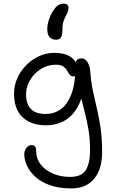

<svg xmlns="http://www.w3.org/2000/svg" viewBox="-20 -788 643 1068"><path d="M378 260Q308 260 257.5 242Q207 224 176 195Q145 166 130 133Q115 100 115 71Q115 50 127 34.5Q139 19 155 19Q169 19 175 27Q181 35 181 51Q181 94 206.5 127Q232 160 275 178Q318 196 370 196Q434 196 457.5 157.5Q481 119 481 48Q481 -12 473 -61.5Q465 -111 453.5 -155Q442 -199 432 -241Q422 -283 417 -328L449 -317Q442 -259 423.5 -216.5Q405 -174 377 -146Q349 -118 313 -104.5Q277 -91 235 -91Q181 -91 141 -111Q101 -131 79.5 -170Q58 -209 58 -267Q58 -312 76 -352.5Q94 -393 125.5 -425Q157 -457 197 -475.5Q237 -494 281 -494Q330 -494 359 -479.5Q388 -465 400.5 -443Q413 -421 413 -397Q413 -387 406 -375Q399 -363 389 -363Q374 -363 367 -373Q360 -383 353 -395.5Q346 -408 332.5 -418Q319 -428 292 -428Q257 -428 227 -414.5Q197 -401 174 -377.5Q151 -354 138 -324Q125 -294 125 -262Q125 -210 151.5 -182Q178 -154 234 -154Q280 -154 317.5 -180Q355 -206 377.5 -265.5Q400 -325 400 -424Q400 -444 407 -453.5Q414 -463 433 -463Q449 -463 459 -452.5Q469 -442 475 -425.5Q481 -409 482 -390Q487 -327 498 -276.5Q509 -226 520.5 -177.5Q532 -129 540 -72.5Q548 -16 548 59Q548 153 503.5 206.5Q459 260 378 260ZM292 -567Q270 -567 256.5 -580.5Q243 -594 243 -628Q243 -652 254 -684Q265 -716 285 -741Q296 -756 308.5 -762Q321 -768 334 -768Q361 -768 361 -745Q361 -736 358 -726Q355 -716 344 -695Q337 -681 333 -668.5Q329 -656 328 -643.5Q327 -631 327 -616Q327 -591 318.5 -579Q310 -567 292 -567Z"/></svg>

Font: Shantell Sans Light
Style: Regular
Weight: 300
Designer: Stephen Nixon, Anya Danilova, Shantell Martin
Foundry: Arrow Type
Version: Version 1.011;[c5ecc13dd]